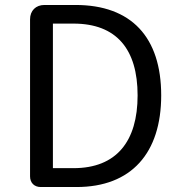

<svg xmlns="http://www.w3.org/2000/svg" viewBox="-20 -753 728 773"><path d="M101 -366V-43C101 -17 118 0 144 0H194H288C509 0 629 -137 629 -369C629 -603 509 -733 284 -733H159C124 -733 101 -710 101 -675ZM193 -512V-658H276C449 -658 534 -555 534 -369C534 -184 449 -76 276 -76H193V-367Z"/></svg>

Font: GenSenRounded2 TW R
Style: Regular
Weight: 400
Version: Version 2.100;PS 2.1;hotconv 16.6.51;makeotf.lib2.5.65220 DE